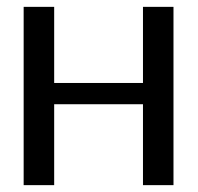

<svg xmlns="http://www.w3.org/2000/svg" viewBox="-20 -540 577 560"><path d="M49 -520H138V-298H397V-520H486V0H397V-236H138V0H49Z"/></svg>

Font: Murecho
Style: Regular
Weight: 400
Designer: Neil Summerour
Foundry: Positype
Version: Version 1.010; ttfautohint (v1.8.3)